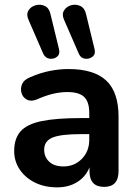

<svg xmlns="http://www.w3.org/2000/svg" viewBox="-20 -796 590 826"><path d="M319 -565 256 -710Q245 -734 255.5 -751Q266 -768 286 -773.5Q306 -779 325 -770.5Q344 -762 350 -736L387 -584Q392 -563 378 -552Q364 -541 345.5 -543.5Q327 -546 319 -565ZM166 -565 103 -710Q92 -734 102.5 -751Q113 -768 133.5 -773.5Q154 -779 172.5 -770.5Q191 -762 197 -736L234 -584Q239 -563 225.5 -552Q212 -541 193.5 -543.5Q175 -546 166 -565ZM226 10Q172 10 130.5 -10.5Q89 -31 65 -66.5Q41 -102 41 -146Q41 -200 68.5 -231Q96 -262 159 -275Q222 -288 328 -288H364V-310Q364 -358 342 -379Q320 -400 270 -400Q240 -400 208 -392.5Q176 -385 138 -368Q113 -358 95.5 -367.5Q78 -377 72.5 -396Q67 -415 75 -434Q83 -453 108 -463Q153 -483 195 -491Q237 -499 274 -499Q384 -499 437 -449.5Q490 -400 490 -294V-60Q490 8 428 8Q365 8 365 -60V-76Q349 -36 312.5 -13Q276 10 226 10ZM364 -219H329Q241 -219 205.5 -204Q170 -189 170 -152Q170 -121 191.5 -100.5Q213 -80 253 -80Q300 -80 332 -112.5Q364 -145 364 -195Z"/></svg>

Font: Chiron GoRound TC SB
Style: Regular
Weight: 500
Designer: Ryoko NISHIZUKA 西塚涼子 (kana, bopomofo & ideographs); Paul D. Hunt (Latin, Greek & Cyrillic); Sandoll Communications 산돌커뮤니
Foundry: Adobe
Version: Version 1.000;hotconv 1.1.1;makeotfexe 2.6.0